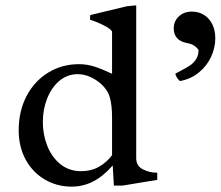

<svg xmlns="http://www.w3.org/2000/svg" viewBox="-20 -692 830 722"><path d="M318.4 -618.2 319.3 -635.3 457 -668.5 492.2 -671.9V-97.2Q492.2 -67.9 517.3 -55.2Q542.5 -42.5 571.3 -42.5V-15.6L440.9 5.9H408.2L403.8 -69.8Q369.1 -29.8 331.1 -10Q293 9.8 249.5 9.8Q194.3 9.8 148.7 -16.8Q103 -43.5 76.7 -91.6Q50.3 -139.6 50.3 -202.1Q50.3 -273.9 79.8 -330.6Q109.4 -387.2 161.1 -418.9Q212.9 -450.7 276.9 -450.7Q306.6 -450.7 335 -441.7Q363.3 -432.6 401.4 -414.6V-573.7Q395 -583.5 376.7 -593.3Q358.4 -603 341.1 -609.9Q323.7 -616.7 318.4 -618.2ZM359.4 -377Q339.8 -394 317.4 -403.6Q294.9 -413.1 272 -413.1Q233.4 -413.1 203.6 -388.2Q173.8 -363.3 157.5 -322Q141.1 -280.8 141.1 -232.9Q141.1 -186.5 157.5 -144.3Q173.8 -102.1 206.5 -75.2Q239.3 -48.3 285.6 -48.3Q322.8 -48.3 351.8 -64.7Q380.9 -81.1 401.4 -108.4V-249Q401.4 -296.4 393.1 -325.4Q384.8 -354.5 359.4 -377ZM658.7 -425.3Q682.1 -437.5 695.3 -446.5Q708.5 -455.6 717.5 -469.7Q726.6 -483.9 726.6 -504.4Q719.2 -514.6 709.2 -521Q699.2 -527.3 684.6 -529.8Q659.2 -534.2 646.2 -548.3Q633.3 -562.5 633.3 -585.4Q633.3 -612.3 652.6 -630.4Q671.9 -648.4 701.7 -648.4Q727.5 -648.4 747.6 -635.7Q767.6 -623 778.6 -600.3Q789.6 -577.6 789.6 -548.3Q789.6 -512.2 773.7 -478Q757.8 -443.8 727.5 -419.2Q697.3 -394.5 656.7 -387.2Q642.6 -399.4 639.2 -415Z"/></svg>

Font: Radley
Style: Regular
Weight: 400
Designer: Vernon Adams
Foundry: Vernon Adams
Version: Version 1.003; ttfautohint (v1.6)